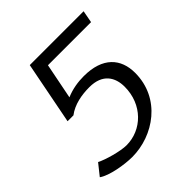

<svg xmlns="http://www.w3.org/2000/svg" viewBox="-183 -804 948 948"><g transform="rotate(-45 291.0 -329.5)"><path d="M21 -33C59 -5 153 10 205 10C354 10 509 -96 509 -274C509 -373 450 -442 318 -442C279 -442 236 -436 194 -418L231 -605H532L544 -669H168L104 -341H145C188 -374 246 -384 299 -384C391 -384 424 -328 424 -262C424 -138 333 -51 226 -51C185 -51 102 -74 68 -92Z"/></g></svg>

Font: KpSans
Style: Italic
Weight: 400
Italic angle: -11°
Version: Version 0.66